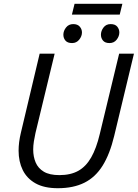

<svg xmlns="http://www.w3.org/2000/svg" viewBox="-20 -976 726 1012"><path d="M285 16Q213 16 167.5 -9.5Q122 -35 100 -79.5Q78 -124 78 -182Q78 -204 81 -227.5Q84 -251 90 -276L189 -693H268L167 -275Q162 -253 158.5 -230.5Q155 -208 155 -188Q155 -150 168 -119.5Q181 -89 211 -71Q241 -53 293 -53Q352 -53 392.5 -75.5Q433 -98 460.5 -146Q488 -194 506 -270L608 -693H686L582 -260Q559 -164 521 -103Q483 -42 425 -13Q367 16 285 16ZM359 -899 373 -956H625L611 -899ZM360 -749Q336 -749 325 -762Q314 -775 314 -793Q314 -813 328 -831Q342 -849 366 -849Q389 -849 400.5 -835.5Q412 -822 412 -805Q412 -785 397.5 -767Q383 -749 360 -749ZM557 -749Q534 -749 523 -762Q512 -775 512 -793Q512 -813 525.5 -831Q539 -849 563 -849Q587 -849 598 -835.5Q609 -822 609 -805Q609 -785 595 -767Q581 -749 557 -749Z"/></svg>

Font: Ubuntu Sans
Style: Italic
Weight: 400
Italic angle: -13.5°
Designer: Dalton Maag Ltd
Foundry: Dalton Maag Ltd
Version: Version 1.006